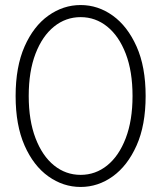

<svg xmlns="http://www.w3.org/2000/svg" viewBox="-20 -731 640 762"><path d="M300 11Q231 11 172 -31Q113 -73 77.5 -153.5Q42 -234 42 -350Q42 -466 77.5 -546.5Q113 -627 172 -669Q231 -711 300 -711Q369 -711 427.5 -669Q486 -627 522 -546.5Q558 -466 558 -350Q558 -234 522 -153.5Q486 -73 427.5 -31Q369 11 300 11ZM300 -37Q359 -37 405.5 -74.5Q452 -112 479 -182.5Q506 -253 506 -350Q506 -448 479 -518Q452 -588 405.5 -625.5Q359 -663 300 -663Q241 -663 194.5 -625.5Q148 -588 121 -518Q94 -448 94 -350Q94 -253 121 -182.5Q148 -112 194.5 -74.5Q241 -37 300 -37Z"/></svg>

Font: Red Hat Mono VF Light
Style: Regular
Weight: 300
Monospace: yes
Designer: Pentagram, MCKL
Foundry: Pentagram, MCKL
Version: Version 1.023